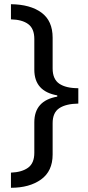

<svg xmlns="http://www.w3.org/2000/svg" viewBox="-20 -734 420 912"><path d="M32 86Q84 84 113.5 62.5Q143 41 143 -8V-153Q143 -256 252 -275V-281Q143 -300 143 -403V-549Q143 -598 114 -619.5Q85 -641 32 -642V-714Q124 -713 177 -674Q230 -635 230 -555V-409Q230 -358 261.5 -336.5Q293 -315 352 -315V-242Q293 -241 261.5 -220Q230 -199 230 -149V0Q230 79 175 118.5Q120 158 32 158Z"/></svg>

Font: Noto Sans Ogham
Style: Regular
Weight: 400
Designer: Monotype Design Team
Foundry: Monotype Imaging Inc.
Version: Version 2.001; ttfautohint (v1.8.4.7-5d5b)